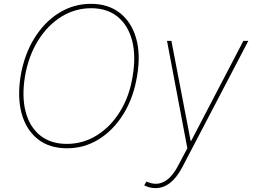

<svg xmlns="http://www.w3.org/2000/svg" viewBox="-20 -757 1310 993"><path d="M688.9 -363.6Q670.8 -252.5 619 -168.3Q567.1 -84.2 491.7 -37.1Q416.2 9.9 326.7 9.9Q235.4 9.9 175.6 -37.3Q115.8 -84.5 92.3 -168.7Q68.9 -252.8 86.6 -363.6Q105.5 -474.8 157.5 -558.9Q209.5 -643.1 285.2 -690.2Q360.8 -737.2 450.3 -737.2Q539.4 -737.2 599.6 -690.3Q659.8 -643.5 683.9 -559.5Q708.1 -475.5 688.9 -363.6ZM666.2 -363.6Q683.9 -469.5 663 -548.3Q642 -627.1 587.9 -670.8Q533.7 -714.5 451.7 -714.5Q368.3 -714.5 297.2 -670.5Q226.2 -626.4 177 -547.4Q127.8 -468.4 109.4 -363.6Q92 -258.2 112.6 -179.3Q133.2 -100.5 187.7 -56.6Q242.2 -12.8 325.3 -12.8Q409.8 -12.8 481 -57.2Q552.2 -101.6 601 -180.6Q649.9 -259.6 666.2 -363.6ZM784.1 215.9Q754.3 215.9 725.9 201.7L737.2 181.8Q834.2 226.2 900.6 100.9L948.9 9.9L843.8 -545.5H866.5L965.9 -28.4H968.8L1238.6 -545.5H1264.2L921.9 109.4Q865.4 215.9 784.1 215.9Z"/></svg>

Font: Inter UI Thin
Style: Italic
Weight: 100
Italic angle: -9.39999°
Designer: Rasmus Andersson
Foundry: rsms
Version: 3.2;8d6f07862